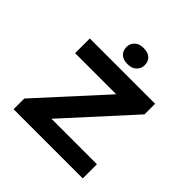

<svg xmlns="http://www.w3.org/2000/svg" viewBox="-228 -1102 1293 1293"><g transform="rotate(45 418.5 -455.5)"><path d="M89 0V-102L555 -613L618 -560H115V-700H737V-599L271 -87L209 -135H748V0ZM417 -757Q375 -757 352.5 -778Q330 -799 330 -834Q330 -866 352.5 -888.5Q375 -911 417 -911Q459 -911 481.5 -890.5Q504 -870 504 -834Q504 -803 481.5 -780Q459 -757 417 -757Z"/></g></svg>

Font: Lexend Peta SemiBold
Style: Regular
Weight: 600
Designer: Bonnie Shaver-Troup, Thomas Jockin
Foundry: Lexend
Version: Version 1.007